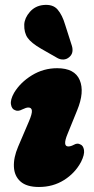

<svg xmlns="http://www.w3.org/2000/svg" viewBox="-20 -751 385 784"><path d="M259 -153Q269 -153 282 -160Q296 -168 307.5 -161.5Q320 -157 323 -138.5Q326 -120 311 -90Q286.5 -44 241.5 -15.8Q196.5 12.5 139 12.5Q88.5 12.5 63.5 -10Q38.5 -32.5 36.8 -70Q35 -107.5 54 -152L98 -255Q111.5 -286.5 110.2 -299.2Q109 -312 95.5 -312Q87 -312 70.5 -304Q54 -295 41.5 -301Q28 -305.5 24.8 -324.5Q21.5 -343.5 37.5 -372Q63 -414.5 110.2 -443.5Q157.5 -472.5 213.5 -472.5Q285 -472.5 305.5 -424Q326 -375.5 295 -300.5L256 -204.5Q234.5 -153 259 -153ZM246 -650 273.5 -564Q277.5 -551 275.5 -539Q273.5 -527 262.5 -517.5Q252 -508.5 239 -508Q226 -507.5 214.5 -514L148 -552Q107.5 -575.5 92.8 -596.5Q78 -617.5 79 -651Q80.5 -678 102 -702.5Q123.5 -727 157 -730.5Q196 -734.5 215.2 -712Q234.5 -689.5 246 -650Z"/></svg>

Font: Fraunces 72pt S100 Black
Style: Italic
Weight: 900
Italic angle: -16°
Version: Version 1.000; ttfautohint (v1.8.3)